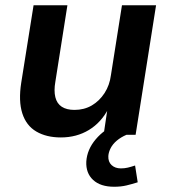

<svg xmlns="http://www.w3.org/2000/svg" viewBox="-20 -514 648 732"><path d="M212 10Q157 10 118.5 -12.5Q80 -35 65 -82Q50 -129 61 -199L108 -494H237L191 -202Q185 -168 191 -143.5Q197 -119 215.5 -107Q234 -95 264 -95Q301 -95 330 -112Q359 -129 378.5 -159Q398 -189 403 -228L445 -494H575L497 0H375L390 -101H394Q366 -47 319 -18.5Q272 10 212 10ZM415 198Q363 198 335 172Q307 146 309 102Q312 56 345 17Q378 -22 428 -42L462 0Q441 9 425.5 22Q410 35 402 50.5Q394 66 393 81Q392 103 405.5 115.5Q419 128 441 128Q455 128 467.5 125Q480 122 495 117L505 181Q483 188 462 193Q441 198 415 198Z"/></svg>

Font: Nunito Sans 10pt
Style: Bold Italic
Weight: 700
Italic angle: -9°
Designer: Vernon Adams
Foundry: Vernon Adams
Version: Version 3.101;gftools[0.9.27]